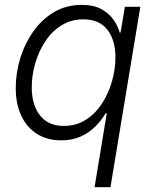

<svg xmlns="http://www.w3.org/2000/svg" viewBox="-20 -567 633 791"><path d="M435.1 204.1H369.6L419.9 -100.1H415Q398.4 -71.8 373 -46.1Q347.7 -20.5 312.7 -4.6Q277.8 11.2 232.4 11.2Q174.3 11.2 132.3 -15.4Q90.3 -42 67.6 -90.3Q44.9 -138.7 44.9 -204.1Q44.9 -267.1 63.7 -327.9Q82.5 -388.7 117.7 -438.2Q152.8 -487.8 203.1 -517.3Q253.4 -546.9 316.9 -546.9Q365.2 -546.9 397 -529.8Q428.7 -512.7 447 -486.6Q465.3 -460.4 473.1 -433.1H476.6L494.6 -539.1H558.1ZM242.7 -48.3Q293.9 -48.3 333.5 -73.5Q373 -98.6 400.1 -140.4Q427.2 -182.1 441.4 -232.2Q455.6 -282.2 455.6 -331.5Q455.6 -402.3 422.1 -444.8Q388.7 -487.3 323.7 -487.3Q272.9 -487.3 233.4 -462.6Q193.8 -438 166.7 -397Q139.6 -356 125.2 -306.4Q110.8 -256.8 110.8 -207Q110.8 -135.7 144.5 -92Q178.2 -48.3 242.7 -48.3Z"/></svg>

Font: Inter 18pt Light
Style: Italic
Weight: 300
Italic angle: -9.3988°
Designer: Rasmus Andersson
Foundry: rsms
Version: Version 4.001;git-66647c0bb